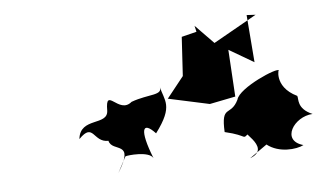

<svg xmlns="http://www.w3.org/2000/svg" viewBox="-34 -929 692 407"><g transform="rotate(-5 312.0 -726.0)"><path d="M394 -855 362 -847 357 -764 322 -720 321 -719 409 -700 464 -711 458 -811 511 -780 503 -881 522 -880 430 -828 391 -868ZM221 -605C225 -607 272 -612 280 -596C255 -659 263 -677 290 -648C332 -704 313 -715 306 -747C313 -726 282 -733 244 -719C215 -694 191 -758 191 -705C190 -672 132 -697 127 -650C160 -684 155 -640 188 -641C194 -615 245 -638 203 -571ZM521 -604C546 -584 584 -588 599 -596C552 -609 584 -658 624 -660C591 -674 598 -695 595 -701C545 -725 562 -767 561 -758C560 -766 474 -729 468 -704C451 -669 432 -698 435 -638C487 -626 468 -617 488 -633C453 -644 537 -598 484 -578Z"/></g></svg>

Font: Asimov Aggro
Style: It
Weight: 500
Designer: Google
Version: Version 2.000980; 2014